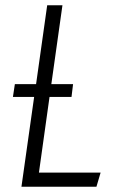

<svg xmlns="http://www.w3.org/2000/svg" viewBox="-20 -705 435 725"><path d="M127 -53.2H359.9L344.2 0H61L108.9 -338.9H28.8L36.1 -387.2H116.2L158.2 -685.1H215.8L173.8 -387.2H255.9L250 -338.9H167Z"/></svg>

Font: Fira Sans Compressed Light
Style: Italic
Weight: 300
Width: 3
Italic angle: -8°
Designer: Carrois Corporate & Edenspiekermann AG
Foundry: Carrois Corporate GbR & Edenspiekermann AG
Version: Version 4.203;PS 004.203;hotconv 1.0.88;makeotf.lib2.5.64775